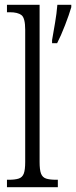

<svg xmlns="http://www.w3.org/2000/svg" viewBox="-20 -780 317 800"><path d="M9 0V-31H16Q43 -31 58 -36Q73 -41 79 -56.5Q85 -72 85 -105V-656Q85 -705 69.5 -717Q54 -729 21 -729H9V-760H145V-105Q145 -72 151 -56.5Q157 -41 172 -36Q187 -31 214 -31H221V0ZM197 -613Q203 -648 209.5 -685.5Q216 -723 219 -760H277V-750Q268 -719 251 -675Q234 -631 218 -600H197Z"/></svg>

Font: Noto Serif Sinhala ExtraCondensed Light
Style: Regular
Weight: 300
Width: 2
Designer: Jelle Bosma - Monotype Design Team
Foundry: Monotype Imaging Inc.
Version: Version 2.007; ttfautohint (v1.8.4.7-5d5b)